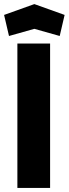

<svg xmlns="http://www.w3.org/2000/svg" viewBox="-45 -919 336 939"><path d="M40 -706H200V0H40ZM-25 -846 123 -899 271 -846 247 -743 123 -778 -1 -743Z"/></svg>

Font: Lineal Heavy
Style: Regular
Weight: 900
Designer: Created by Frank Adebiaye with contributions from Anton Moglia & Ariel Martín Pérez
Created by Frank ADEBIAYE with FontF
Foundry: Velvetyne Type Foundry
Version: Version 2.000